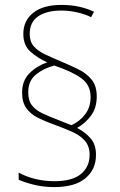

<svg xmlns="http://www.w3.org/2000/svg" viewBox="-20 -872 489 782"><path d="M70 -495Q70 -543 99.5 -573Q129 -603 172 -618Q131 -637 103 -662.5Q75 -688 75 -734Q75 -788 115.5 -820Q156 -852 230 -852Q269 -852 303 -844.5Q337 -837 363 -824L351 -802Q330 -813 297 -821Q264 -829 230 -829Q170 -829 135.5 -805.5Q101 -782 101 -734Q101 -702 118 -683Q135 -664 163.5 -650.5Q192 -637 228 -622Q266 -606 299.5 -589.5Q333 -573 353.5 -547.5Q374 -522 374 -479Q374 -433 351 -401.5Q328 -370 294 -351Q328 -333 349.5 -308Q371 -283 371 -241Q371 -182 328 -146Q285 -110 201 -110Q157 -110 118.5 -119.5Q80 -129 56 -140V-169Q87 -152 124.5 -143Q162 -134 201 -134Q275 -134 310 -163.5Q345 -193 345 -241Q345 -277 325.5 -299Q306 -321 273 -335.5Q240 -350 202 -364Q165 -377 135 -392Q105 -407 87.5 -431Q70 -455 70 -495ZM95 -496Q95 -462 110.5 -442.5Q126 -423 152.5 -410.5Q179 -398 213 -385L271 -362Q304 -377 326.5 -406Q349 -435 349 -477Q349 -526 311 -553.5Q273 -581 201 -605Q158 -594 126.5 -568.5Q95 -543 95 -496Z"/></svg>

Font: Noto Sans Kannada UI SemiCondensed Thin
Style: Regular
Weight: 100
Width: 4
Designer: Jelle Bosma - Monotype Design Team
Foundry: Monotype Imaging Inc.
Version: Version 2.005; ttfautohint (v1.8.4.7-5d5b)